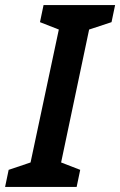

<svg xmlns="http://www.w3.org/2000/svg" viewBox="-53 -734 472 754"><path d="M-33 0H248L262 -67L187 -96L297 -618L385 -647L399 -714H118L104 -647L178 -618L67 -96L-19 -67Z"/></svg>

Font: Noto Sans SemiCondensed SemiBold
Style: Italic
Weight: 600
Width: 4
Italic angle: -12°
Designer: Monotype Design Team
Foundry: Monotype Imaging Inc.
Version: Version 2.013